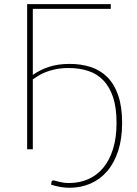

<svg xmlns="http://www.w3.org/2000/svg" viewBox="-20 -723 666 930"><path d="M139 -360Q172 -384 216.2 -398.8Q260.5 -413.5 317 -413.5Q372.5 -413.5 419 -398.5Q465.5 -383.5 499.5 -349.8Q533.5 -316 552.5 -261.2Q571.5 -206.5 571.5 -127.5Q571.5 -51 552.5 7.5Q533.5 66 499.5 105.8Q465.5 145.5 418.8 166Q372 186.5 316.5 186.5Q274 186.5 227.5 171.5Q228 168.5 228.5 165.2Q229 162 229.5 158.5Q230.5 156 231.8 153.5Q233 151 238.5 151Q243 151 249.5 153Q256 155 265 157.2Q274 159.5 286 161.5Q298 163.5 314.5 163.5Q365 163.5 407.2 145Q449.5 126.5 480 89.8Q510.5 53 527.5 -1.2Q544.5 -55.5 544.5 -127.5Q544.5 -201 527.8 -251.8Q511 -302.5 480.5 -334Q450 -365.5 407.2 -379.5Q364.5 -393.5 313 -393.5Q277.5 -393.5 250 -387.8Q222.5 -382 201.5 -373.8Q180.5 -365.5 165.2 -355.8Q150 -346 139 -338.5V0H111.5V-703H516.5V-680H139Z"/></svg>

Font: Lato 2
Style: Regular
Weight: 200
Designer: Lukasz Dziedzic with Adam Twardoch and Botio Nikoltchev
Foundry: tyPoland Lukasz Dziedzic
Version: Version 2.015; 2015-08-06; http://www.latofonts.com/